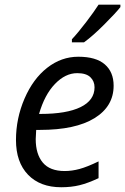

<svg xmlns="http://www.w3.org/2000/svg" viewBox="-20 -786 533 816"><path d="M240.2 9.8Q150.4 9.8 99.1 -43.5Q47.9 -96.7 47.9 -190.9Q47.9 -282.7 84.2 -366.9Q120.6 -451.2 180.7 -498Q240.7 -544.9 313 -544.9Q387.7 -544.9 425.3 -512.5Q462.9 -480 462.9 -421.9Q462.9 -334 381.8 -283.9Q300.8 -233.9 149.9 -233.9H133.8L131.8 -194.8Q131.8 -130.9 161.9 -95Q191.9 -59.1 254.9 -59.1Q285.6 -59.1 318.1 -67.9Q350.6 -76.7 398.9 -100.1V-28.8Q353 -7.3 317.9 1.2Q282.7 9.8 240.2 9.8ZM308.1 -475.1Q257.8 -475.1 213.6 -429.2Q169.4 -383.3 146 -301.8H151.9Q263.2 -301.8 322.5 -330.8Q381.8 -359.9 381.8 -415Q381.8 -440.9 364 -458Q346.2 -475.1 308.1 -475.1ZM285.6 -619.1Q313 -648.4 346.9 -693.1Q380.9 -737.8 398.9 -766.1H491.7V-755.9Q473.1 -731.9 423.3 -682.1Q373.5 -632.3 336.9 -606H285.6Z"/></svg>

Font: CAA NEO Sans
Style: Italic
Weight: 400
Italic angle: -12°
Version: Version 1.10